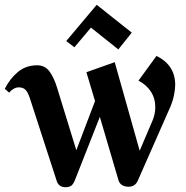

<svg xmlns="http://www.w3.org/2000/svg" viewBox="-23 -771 777 800"><path d="M707 -417Q707 -399 702 -374.5Q697 -350 689 -331L551 -18Q540 7 513 7Q480 7 471 -19L393 -284L289 -20Q282 -3 273.5 3Q265 9 250 9Q221 9 213 -18L101 -363Q93 -387 83 -397Q73 -407 55 -407Q44 -407 33 -400.5Q22 -394 15 -385L-3 -401Q18 -443 51.5 -471Q85 -499 132 -499Q164 -499 183 -473.5Q202 -448 215 -405L295 -145L373 -350L337 -470L455 -512L559 -143L611 -265Q624 -294 624 -324Q624 -361 605.5 -389.5Q587 -418 554 -435L629 -538Q707 -500 707 -417ZM526 -635 470 -565 356 -656 287 -574 253 -600 380 -751Z"/></svg>

Font: Amita
Style: Bold
Weight: 700
Designer: Eduardo Rodriguez Tunni, Modular Infotech, Brian J. Bonislawsky
Foundry: Eduardo Rodriguez Tunni, Modular Infotech, Brian J. Bonislawsky
Version: Version 1.003